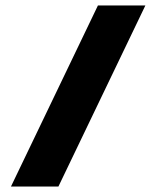

<svg xmlns="http://www.w3.org/2000/svg" viewBox="-20 -680 570 700"><path d="M20 0 337 -660H510L193 0Z"/></svg>

Font: Xolonium
Style: Bold
Weight: 700
Designer: Severin Meyer
Version: Version 4.2